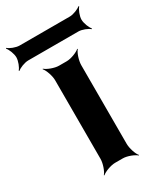

<svg xmlns="http://www.w3.org/2000/svg" viewBox="-241 -802 775 904"><g transform="rotate(-30 146.0 -349.5)"><path d="M215 -50V-478C215 -502 227 -539 239 -552L237 -554C224 -542 189 -528 165 -528H123C99 -528 63 -542 50 -554L48 -552C60 -539 73 -502 73 -478V-50C73 -26 60 11 48 24L50 26C63 14 99 0 123 0H165C189 0 224 14 237 26L239 24C227 11 215 -26 215 -50ZM323 -663C323 -682 335 -712 345 -722L342 -725C332 -715 302 -703 283 -703H10C-10 -703 -40 -715 -50 -725L-53 -722C-43 -712 -31 -682 -31 -663C-31 -643 -43 -613 -53 -603L-50 -600C-40 -610 -10 -622 10 -622H283C302 -622 332 -610 342 -600L345 -603C335 -613 323 -643 323 -663Z"/></g></svg>

Font: Asimov
Style: EdgeNar
Weight: 500
Designer: Google
Version: Version 2.000980: 2014